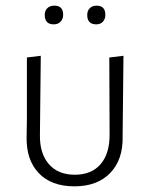

<svg xmlns="http://www.w3.org/2000/svg" viewBox="-20 -654 529 678"><path d="M172 -634Q203 -634 203 -602Q203 -587 194 -577.5Q185 -568 170 -568Q138 -568 138 -601Q138 -616 147 -625Q156 -634 172 -634ZM321 -634Q352 -634 352 -602Q352 -587 343.5 -577.5Q335 -568 320 -568Q288 -568 288 -601Q288 -616 297 -625Q306 -634 321 -634ZM243 4Q161 4 116.5 -43Q72 -90 74 -172L75 -233V-451L124 -457L121 -177Q120 -112 152.5 -74.5Q185 -37 244 -37Q303 -37 335 -74Q367 -111 367 -177L366 -451L416 -457L413 -172Q415 -91 369.5 -43.5Q324 4 243 4Z"/></svg>

Font: Alegreya Sans SC Light
Style: Regular
Weight: 300
Designer: Juan Pablo del Peral
Foundry: Huerta Tipografica
Version: Version 2.007